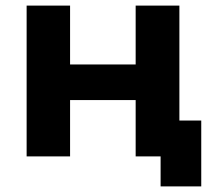

<svg xmlns="http://www.w3.org/2000/svg" viewBox="-20 -558 761 685"><path d="M75 0V-538H230V-328H464V-538H620V0H464V-201H230V0ZM553 107V-36L588 0H464V-128H698V107Z"/></svg>

Font: MOST Montserrat
Style: Bold
Weight: 700
Designer: Julieta Ulanovsky
Foundry: Julieta Ulanovsky
Version: Version 8.000;March 11, 2024;FontCreator 15.0.0.2926 64-bit